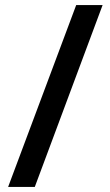

<svg xmlns="http://www.w3.org/2000/svg" viewBox="-20 -735 433 756"><path d="M384 -715H280L12 1H117Z"/></svg>

Font: Noto Sans Gujarati UI Condensed SemiBold
Style: Regular
Weight: 600
Width: 3
Designer: Jelle Bosma - Monotype Design Team, Universal Thirst
Foundry: Monotype Imaging Inc.
Version: Version 2.106